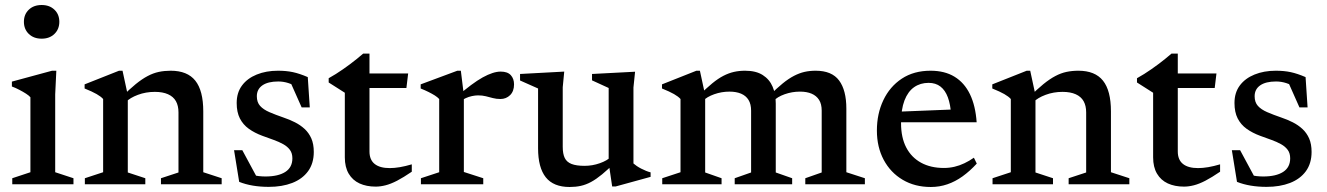

<svg xmlns="http://www.w3.org/2000/svg" viewBox="-20 -736 5300 767"><path d="M146.5 -581.5Q114.5 -581.5 95 -600.5Q75.5 -619.5 75.5 -649Q75.5 -678.5 95 -697.2Q114.5 -716 146.5 -716Q178 -716 197.5 -697.2Q217 -678.5 217 -649Q217 -619.5 197.5 -600.5Q178 -581.5 146.5 -581.5ZM205 -453.5 200.5 -359V-48L273.5 -24V0H29V-24L101.5 -48V-347.5Q96 -354 84 -361.8Q72 -369.5 57.2 -377.2Q42.5 -385 27.5 -390.5V-410L188 -453.5Z M490.5 -356V-47L560.5 -24V0H319V-24L392 -48V-340.5Q383 -350.5 366 -360.2Q349 -370 318 -382.5V-399L455.5 -453.5H469.5ZM623 -24 693 -47V-287Q693 -313.5 682.8 -331.8Q672.5 -350 651.2 -359.5Q630 -369 598.5 -369Q562.5 -369 531 -357.2Q499.5 -345.5 483 -328.5L465 -347.5Q497 -379.5 522.2 -400Q547.5 -420.5 569.8 -432.2Q592 -444 614.5 -448.8Q637 -453.5 662 -453.5Q728.5 -453.5 760.2 -413.8Q792 -374 792 -291V-48L865.5 -24V0H623Z M1090.5 -453.5Q1123.5 -453.5 1150.2 -447.8Q1177 -442 1209.5 -428L1217.5 -307H1185L1131 -428.5L1174 -384Q1152.5 -397.5 1132.5 -404Q1112.5 -410.5 1091.5 -410.5Q1050.5 -410.5 1028.2 -395Q1006 -379.5 1006 -351.5Q1006 -327.5 1019 -313Q1032 -298.5 1056.2 -288Q1080.5 -277.5 1112.5 -266.5Q1136.5 -258.5 1158.2 -247.5Q1180 -236.5 1197 -220.8Q1214 -205 1223.8 -182.8Q1233.5 -160.5 1233.5 -129Q1233.5 -83.5 1210.8 -52.2Q1188 -21 1147.5 -5.2Q1107 10.5 1053.5 10.5Q1020 10.5 990.2 5.5Q960.5 0.5 935.5 -9.5L915 -136H948L1017 -8L952.5 -50Q971 -42 985.8 -38Q1000.5 -34 1014 -32.5Q1027.5 -31 1040.5 -31Q1091.5 -31 1119.8 -49.2Q1148 -67.5 1148 -103.5Q1148 -124 1138.2 -137.2Q1128.5 -150.5 1111.5 -160Q1094.5 -169.5 1073 -177.2Q1051.5 -185 1028 -193.5Q997 -205 974 -221.5Q951 -238 938.2 -263Q925.5 -288 925.5 -324.5Q925.5 -366 946.8 -394.5Q968 -423 1005.5 -438.2Q1043 -453.5 1090.5 -453.5Z M1456 -131Q1456 -97.5 1476.8 -81Q1497.5 -64.5 1537 -64.5Q1555.5 -64.5 1577.5 -68.2Q1599.5 -72 1625 -79.5V-50Q1592 -27.5 1566.5 -14.2Q1541 -1 1520.2 4.2Q1499.5 9.5 1481 9.5Q1444 9.5 1416.2 -3.2Q1388.5 -16 1373 -42.2Q1357.5 -68.5 1357.5 -107.5V-365.5L1293 -406.5V-423.5Q1307.5 -431.5 1321.8 -440.5Q1336 -449.5 1350 -459.2Q1364 -469 1377.8 -479.2Q1391.5 -489.5 1404.8 -500.2Q1418 -511 1431 -522H1456V-428ZM1416.5 -384.5 1417 -442.5H1610.5L1603.5 -384.5Z M1980 -450Q2007.5 -450 2020.5 -435.8Q2033.5 -421.5 2033.5 -399Q2033.5 -371.5 2017.8 -356Q2002 -340.5 1979 -340.5Q1963 -340.5 1949 -344.2Q1935 -348 1920.8 -351.5Q1906.5 -355 1890 -355Q1878.5 -355 1865.5 -352.2Q1852.5 -349.5 1840.2 -343.8Q1828 -338 1817 -330L1805 -350Q1836 -377 1861.5 -396Q1887 -415 1908.2 -426.8Q1929.5 -438.5 1947.2 -444.2Q1965 -450 1980 -450ZM1833 -356V-49L1910.5 -24V0H1661.5V-24L1734.5 -48V-340.5Q1727.5 -348 1716.8 -354.8Q1706 -361.5 1692 -368.5Q1678 -375.5 1660.5 -382.5V-399L1807 -453.5H1821Z M2228 -149.5Q2228 -121.5 2236 -105Q2244 -88.5 2263.2 -81Q2282.5 -73.5 2315.5 -73.5Q2346.5 -73.5 2376.2 -84Q2406 -94.5 2421.5 -110.5L2439 -89Q2409 -59 2385.2 -39.5Q2361.5 -20 2341 -9Q2320.5 2 2300 6.5Q2279.5 11 2255.5 11Q2191 11 2160.2 -27.8Q2129.5 -66.5 2129.5 -143.5V-382.5L2057.5 -414.5V-440.5L2234 -450L2228 -387.5ZM2425.5 9 2411.5 -85.5V-384.5L2345 -415V-440.5L2517 -449.5L2510.5 -386.5V-83Q2515.5 -78.5 2523.5 -73Q2531.5 -67.5 2541.2 -62.5Q2551 -57.5 2560.8 -53.5Q2570.5 -49.5 2579 -47.5V-29.5L2439 9Z M2797 -356V-47L2862.5 -24V0H2625.5V-24L2698.5 -48V-340.5Q2689.5 -350.5 2672.5 -360.2Q2655.5 -370 2624.5 -382.5V-399L2762 -453.5H2776ZM3079 -322.5V-47L3144.5 -24V0H2915V-24L2980.5 -47V-294Q2980.5 -320 2970.2 -336.8Q2960 -353.5 2940.5 -361.8Q2921 -370 2894 -370Q2862.5 -370 2833 -359.5Q2803.5 -349 2788.5 -333L2771.5 -354Q2801.5 -383.5 2825.2 -403Q2849 -422.5 2870 -433.2Q2891 -444 2912 -448.8Q2933 -453.5 2956.5 -453.5Q3000 -453.5 3027 -436.2Q3054 -419 3066.5 -389.5Q3079 -360 3079 -322.5ZM3361 -302V-48L3435 -24V0H3197V-24L3262.5 -47V-294Q3262.5 -320.5 3252 -337Q3241.5 -353.5 3222.2 -361.8Q3203 -370 3175.5 -370Q3144 -370 3114.5 -359.5Q3085 -349 3070 -332.5L3053 -353.5Q3083 -383.5 3106.8 -402.8Q3130.5 -422 3151.8 -433Q3173 -444 3193.8 -448.8Q3214.5 -453.5 3238.5 -453.5Q3303 -453.5 3332 -414.5Q3361 -375.5 3361 -302Z M3697.5 -453.5Q3754 -453.5 3793.2 -429.5Q3832.5 -405.5 3854.8 -359.5Q3877 -313.5 3881.5 -247.5H3559V-289.5L3821.5 -300L3779.5 -278Q3777 -319 3766.5 -347.2Q3756 -375.5 3737 -390.2Q3718 -405 3689.5 -405Q3656.5 -405 3631.8 -387.8Q3607 -370.5 3593.2 -334.8Q3579.5 -299 3579.5 -244Q3579.5 -186.5 3600.2 -146.8Q3621 -107 3659.5 -86Q3698 -65 3750.5 -65Q3772.5 -65 3792.8 -69.8Q3813 -74.5 3832.5 -83.8Q3852 -93 3870.5 -106L3882 -82.5Q3854.5 -52.5 3825.2 -31.5Q3796 -10.5 3764.5 0.2Q3733 11 3698.5 11Q3634.5 11 3586 -17.8Q3537.5 -46.5 3510.2 -97.5Q3483 -148.5 3483 -214.5Q3483 -281.5 3508.8 -335.8Q3534.5 -390 3582.5 -421.8Q3630.5 -453.5 3697.5 -453.5Z M4116.5 -356V-47L4186.5 -24V0H3945V-24L4018 -48V-340.5Q4009 -350.5 3992 -360.2Q3975 -370 3944 -382.5V-399L4081.5 -453.5H4095.5ZM4249 -24 4319 -47V-287Q4319 -313.5 4308.8 -331.8Q4298.5 -350 4277.2 -359.5Q4256 -369 4224.5 -369Q4188.5 -369 4157 -357.2Q4125.5 -345.5 4109 -328.5L4091 -347.5Q4123 -379.5 4148.2 -400Q4173.5 -420.5 4195.8 -432.2Q4218 -444 4240.5 -448.8Q4263 -453.5 4288 -453.5Q4354.5 -453.5 4386.2 -413.8Q4418 -374 4418 -291V-48L4491.5 -24V0H4249Z M4685 -131Q4685 -97.5 4705.8 -81Q4726.5 -64.5 4766 -64.5Q4784.5 -64.5 4806.5 -68.2Q4828.5 -72 4854 -79.5V-50Q4821 -27.5 4795.5 -14.2Q4770 -1 4749.2 4.2Q4728.5 9.5 4710 9.5Q4673 9.5 4645.2 -3.2Q4617.5 -16 4602 -42.2Q4586.5 -68.5 4586.5 -107.5V-365.5L4522 -406.5V-423.5Q4536.5 -431.5 4550.8 -440.5Q4565 -449.5 4579 -459.2Q4593 -469 4606.8 -479.2Q4620.5 -489.5 4633.8 -500.2Q4647 -511 4660 -522H4685V-428ZM4645.5 -384.5 4646 -442.5H4839.5L4832.5 -384.5Z M5076.5 -453.5Q5109.5 -453.5 5136.2 -447.8Q5163 -442 5195.5 -428L5203.5 -307H5171L5117 -428.5L5160 -384Q5138.5 -397.5 5118.5 -404Q5098.5 -410.5 5077.5 -410.5Q5036.5 -410.5 5014.2 -395Q4992 -379.5 4992 -351.5Q4992 -327.5 5005 -313Q5018 -298.5 5042.2 -288Q5066.5 -277.5 5098.5 -266.5Q5122.5 -258.5 5144.2 -247.5Q5166 -236.5 5183 -220.8Q5200 -205 5209.8 -182.8Q5219.5 -160.5 5219.5 -129Q5219.5 -83.5 5196.8 -52.2Q5174 -21 5133.5 -5.2Q5093 10.5 5039.5 10.5Q5006 10.5 4976.2 5.5Q4946.5 0.5 4921.5 -9.5L4901 -136H4934L5003 -8L4938.5 -50Q4957 -42 4971.8 -38Q4986.5 -34 5000 -32.5Q5013.5 -31 5026.5 -31Q5077.5 -31 5105.8 -49.2Q5134 -67.5 5134 -103.5Q5134 -124 5124.2 -137.2Q5114.5 -150.5 5097.5 -160Q5080.5 -169.5 5059 -177.2Q5037.5 -185 5014 -193.5Q4983 -205 4960 -221.5Q4937 -238 4924.2 -263Q4911.5 -288 4911.5 -324.5Q4911.5 -366 4932.8 -394.5Q4954 -423 4991.5 -438.2Q5029 -453.5 5076.5 -453.5Z"/></svg>

Font: Newsreader 16pt Medium
Style: Regular
Weight: 500
Designer: Hugues Gentile
Foundry: Production Type
Version: Version 1.003